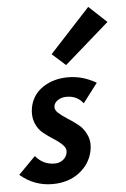

<svg xmlns="http://www.w3.org/2000/svg" viewBox="-59 -750 523 795"><g transform="rotate(-5 202.5 -352.0)"><path d="M226 -479 170 -529 338 -711 412 -642ZM127 7Q52 7 -7 -43L64 -115Q96 -77 143 -77Q164 -77 178.5 -88.5Q193 -100 196 -117Q200 -134 185.5 -149Q171 -164 149.5 -177.5Q128 -191 106.5 -208Q85 -225 74 -253.5Q63 -282 70 -318Q81 -370 125 -399Q169 -428 229 -428Q290 -428 346 -395L285 -315Q260 -348 216 -348Q195 -348 180 -338Q165 -328 163 -314Q160 -299 175.5 -285Q191 -271 213.5 -257Q236 -243 257.5 -225.5Q279 -208 291 -179Q303 -150 295 -114Q283 -61 238 -27Q193 7 127 7Z"/></g></svg>

Font: EauTest
Style: Bold Italic
Weight: 700
Italic angle: -12°
Designer: Christian Thalmann (Catharsis Fonts)
Version: Version 0.001;PS 000.001;hotconv 1.0.88;makeotf.lib2.5.64775